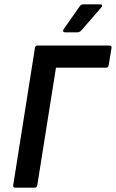

<svg xmlns="http://www.w3.org/2000/svg" viewBox="-20 -865 534 885"><path d="M50 0Q39 0 41 -12L141 -644Q143 -655 153 -655H484Q489 -655 492 -652.5Q495 -650 494 -644L481 -564Q479 -553 469 -553H238L152 -12Q150 0 141 0ZM279 -716Q273 -716 271.5 -720.5Q270 -725 273 -730L346 -834Q353 -845 364 -845H442Q449 -845 450.5 -840.5Q452 -836 447 -831L357 -727Q353 -723 348.5 -719.5Q344 -716 337 -716Z"/></svg>

Font: Sofia Sans Semi Condensed
Style: Bold Italic
Weight: 700
Italic angle: -9°
Version: Version 4.100